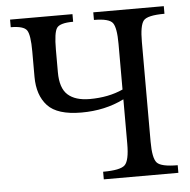

<svg xmlns="http://www.w3.org/2000/svg" viewBox="-49 -706 748 754"><g transform="rotate(-5 325.0 -328.5)"><path d="M434 -345V-525Q434 -588 420 -607.5Q406 -627 346 -627V-657H624V-627Q556 -627 541 -608Q526 -589 526 -525V-131Q526 -66 542.5 -48Q559 -30 624 -30V0H330V-30Q398 -30 416 -47.5Q434 -65 434 -131V-306H433Q359 -269 266 -269Q171 -269 132.5 -310.5Q94 -352 94 -425V-525Q94 -590 81.5 -608.5Q69 -627 18 -627V-657H264V-627Q212 -627 199.5 -609Q187 -591 187 -524V-435Q187 -372 216.5 -345.5Q246 -319 303 -319Q377 -319 434 -345Z"/></g></svg>

Font: myMathFont
Style: Regular
Weight: 400
Designer: Ross Mills, John Hudson & Paul Hanslow, Tiro Typeworks Ltd; with prior portions MicroPress Inc., and Coen Hoffman. Math 
Foundry: Tiro Typeworks Ltd
Version: Version 2.13 b171